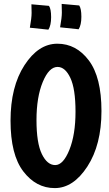

<svg xmlns="http://www.w3.org/2000/svg" viewBox="-20 -930 561 984"><path d="M260.5 34Q165 34 99.5 -51.5Q34 -137 34 -311.5Q34 -486 105.5 -596Q177 -706 274 -706Q371 -706 435.5 -620Q500 -534 500 -361Q500 -188 428 -77Q356 34 260.5 34ZM275 -587Q231 -587 199 -509.5Q167 -432 167 -314.5Q167 -197 194.5 -140.5Q222 -84 263 -84Q304 -84 335.5 -162Q367 -240 367 -357.5Q367 -475 340.5 -531Q314 -587 275 -587ZM231 -900Q242 -884 242 -842Q242 -800 228 -778L133 -788Q142 -838 142 -864Q142 -890 141 -908ZM386 -902Q397 -886 397 -844Q397 -802 383 -780L288 -790Q297 -840 297 -866Q297 -892 296 -910Z"/></svg>

Font: Boogaloo
Style: Regular
Weight: 400
Designer: John Vargas Beltran
Foundry: John Vargas Beltran
Version: Version 1.002